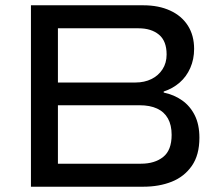

<svg xmlns="http://www.w3.org/2000/svg" viewBox="-20 -706 829 726"><path d="M97 0V-686H522Q580 -686 623.5 -666Q667 -646 690.5 -609Q714 -572 714 -521Q714 -482 699.5 -449Q685 -416 659 -393.5Q633 -371 599 -360V-356Q638 -348 668.5 -326.5Q699 -305 716.5 -270Q734 -235 734 -185Q734 -120 705.5 -79Q677 -38 629.5 -19Q582 0 522 0ZM199 -87H513Q565 -87 597 -112.5Q629 -138 629 -196Q629 -233 615 -258Q601 -283 574 -295.5Q547 -308 508 -308H199ZM199 -394H492Q526 -394 552.5 -407Q579 -420 594.5 -444Q610 -468 610 -500Q610 -551 581 -575Q552 -599 504 -599H199Z"/></svg>

Font: Archivo SemiExpanded
Style: Regular
Weight: 400
Width: 6
Designer: Hector Gatti
Foundry: Omnibus-Type
Version: Version 2.001